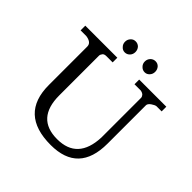

<svg xmlns="http://www.w3.org/2000/svg" viewBox="-223 -1106 1305 1305"><g transform="rotate(45 429.5 -453.5)"><path d="M498 -854Q498 -832 513 -817Q528 -801 549 -801Q570 -801 584 -817Q598 -832 598 -854Q598 -876 584 -892Q570 -907 549 -907Q528 -907 513 -892Q498 -876 498 -854ZM308 -854Q308 -832 323 -817Q337 -801 358 -801Q379 -801 394 -817Q408 -832 408 -854Q408 -876 394 -892Q379 -907 358 -907Q337 -907 323 -892Q308 -876 308 -854ZM95 -695Q150 -687 150 -649V-280Q150 0 447 0Q714 0 714 -280V-649Q714 -664 735 -679Q755 -693 769 -695H819V-740H558V-695H618Q636 -692 646 -682Q655 -671 655 -661V-280Q646 -59 450 -59Q250 -59 250 -280V-662Q250 -672 259 -684Q267 -695 288 -695H348V-740H40V-695Z"/></g></svg>

Font: Sawarabi Mincho
Style: Regular
Weight: 400
Version: Version 1.082; ttfautohint (v1.8.4.7-5d5b)